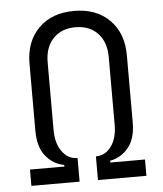

<svg xmlns="http://www.w3.org/2000/svg" viewBox="-53 -786 706 833"><g transform="rotate(-5 300.0 -370.0)"><path d="M50 0V-71H200V-78Q153 -86 120.5 -125.5Q88 -165 88 -236V-528Q88 -625 145.5 -682.5Q203 -740 300 -740Q397 -740 454.5 -682.5Q512 -625 512 -528V-236Q512 -165 479.5 -126Q447 -87 400 -79V-71H551V0H340V-103Q381 -103 407 -138.5Q433 -174 433 -232V-528Q433 -593 397 -631Q361 -669 300 -669Q239 -669 203 -631Q167 -593 167 -528V-232Q167 -175 193 -139Q219 -103 260 -103V0Z"/></g></svg>

Font: JetBrains Mono Semi Light
Style: Regular
Weight: 350
Monospace: yes
Designer: Philipp Nurullin, Konstantin Bulenkov
Foundry: JetBrains
Version: 2.002